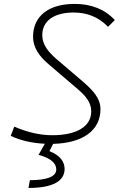

<svg xmlns="http://www.w3.org/2000/svg" viewBox="-20 -723 626 978"><path d="M125 234.4C246.1 234.4 309.1 201.2 309.1 137.2C309.1 98.1 282.7 66.9 231.9 46.9L250.5 9.8C402.3 5.9 491.7 -58.6 491.7 -167C491.7 -224.1 450.7 -265.1 401.9 -307.6L268.1 -421.9C227.5 -457 195.3 -494.6 195.3 -543.9C195.3 -616.2 254.4 -659.2 355 -659.2C419.4 -659.2 479.5 -639.2 530.3 -586.4L564.9 -620.6C515.6 -674.8 445.8 -703.1 360.8 -703.1C227.5 -703.1 148.4 -641.1 148.4 -535.6C148.4 -479 182.1 -435.1 225.6 -397.5L378.9 -266.6C415 -235.4 444.8 -201.2 444.8 -155.8C444.8 -79.1 371.1 -34.2 246.6 -34.2C184.1 -34.2 118.2 -49.3 52.7 -78.1L34.7 -31.2C82.5 -7.8 141.6 5.9 208.5 9.3L176.3 65.9C235.8 81.5 266.6 106.9 266.6 140.1C266.6 176.3 220.7 194.8 132.3 194.8Z"/></svg>

Font: Cascadia Code PL ExtraLight
Style: Italic
Weight: 200
Italic angle: -10°
Monospace: yes
Designer: Aaron Bell
Foundry: Saja Typeworks
Version: Version 2404.023